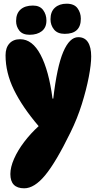

<svg xmlns="http://www.w3.org/2000/svg" viewBox="-20 -819 523 1038"><path d="M111 199Q36 199 36 122Q36 85 56 39.5Q76 -6 111 -52Q146 -98 189 -137Q101 -240 55.5 -333Q10 -426 10 -520Q10 -561 31 -584Q52 -607 89 -607Q155 -607 199.5 -522.5Q244 -438 264 -286H268Q288 -459 322 -538.5Q356 -618 403 -618Q438 -618 455.5 -591Q473 -564 473 -514Q473 -471 460 -403Q447 -335 422.5 -256.5Q398 -178 361 -103Q283 57 224.5 128Q166 199 111 199ZM340 -799Q381 -799 399 -774.5Q417 -750 417 -718Q417 -636 330 -636Q291 -636 272 -659.5Q253 -683 253 -715Q253 -756 277 -777.5Q301 -799 340 -799ZM140 -631Q102 -631 84.5 -653.5Q67 -676 67 -705Q67 -746 91 -767.5Q115 -789 158 -789Q195 -789 213 -765Q231 -741 231 -708Q231 -670 206 -650.5Q181 -631 140 -631Z"/></svg>

Font: DynaPuff Condensed
Style: Bold
Weight: 700
Width: 3
Designer: Toshi Omagari, Jennifer Daniel
Foundry: Google Fonts
Version: Version 2.000; ttfautohint (v1.8.4.7-5d5b)